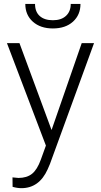

<svg xmlns="http://www.w3.org/2000/svg" viewBox="-20 -749 515 982"><path d="M243.7 -84 397.9 -528.3H460.9L235.4 89.8L223.6 117.2Q180.2 213.4 89.4 213.4Q68.4 213.4 44.4 206.5L43.9 158.2L74.2 161.1Q117.2 161.1 143.8 139.9Q170.4 118.7 189 66.9L214.8 -4.4L15.6 -528.3H79.6ZM391.6 -729Q391.6 -672.9 353.3 -638.2Q314.9 -603.5 250.5 -603.5Q187 -603.5 148.2 -637.9Q109.4 -672.4 109.4 -729H159.2Q159.2 -688.5 183.3 -667Q207.5 -645.5 250.5 -645.5Q293.5 -645.5 317.6 -668Q341.8 -690.4 341.8 -729Z"/></svg>

Font: Roboto-Light
Style: Regular
Weight: 300
Designer: Google
Version: Version 2.137; 2017